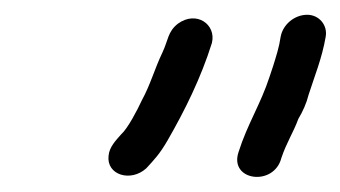

<svg xmlns="http://www.w3.org/2000/svg" viewBox="-20 -646 461 260"><path d="M396 -626C379 -626 363 -613 360 -596C358 -582 354 -570 350 -557L345 -542C333 -505 315 -478 303 -440C290 -401 351 -393 361 -432C368 -453 377 -466 384 -485C390 -495 395 -506 398 -518C406 -543 416 -567 421 -596C424 -612 412 -626 396 -626ZM178 -418C189 -430 196 -437 207 -456C230 -496 252 -540 267 -588C273 -613 246 -632 221 -614C207 -603 208 -592 200 -575C189 -552 184 -532 172 -510C166 -497 153 -472 144 -464C137 -456 128 -447 127 -435C124 -409 157 -399 178 -418Z"/></svg>

Font: Blanket
Style: Obl
Weight: 400
Foundry: Cannot Into Space Fonts
Version: Version 0.9